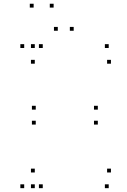

<svg xmlns="http://www.w3.org/2000/svg" viewBox="-20 -970 660 1000"><path d="M202.7 -720V-740H182.7V-720ZM106 -720V-740H86V-720ZM106 10V-10H86V10ZM202.7 10V-10H182.7V10ZM161.2 -71.7V-91.7H141.2V-71.7ZM161.2 10V-10H141.2V10ZM546.2 10V-10H526.2V10ZM557.8 -71.7V-91.7H537.8V-71.7ZM166.2 -399V-419H146.2V-399ZM166.2 -321.2V-341.2H146.2V-321.2ZM489.5 -321.2V-341.2H469.5V-321.2ZM489.5 -399V-419H469.5V-399ZM546.2 -720V-740H526.2V-720ZM161.2 -720V-740H141.2V-720ZM161.2 -638.3V-658.3H141.2V-638.3ZM557.8 -638.3V-658.3H537.8V-638.3ZM259.3 -930.5V-950.5H239.3V-930.5ZM155.2 -930.5V-950.5H135.2V-930.5ZM281 -809.8V-829.8H261V-809.8ZM363.8 -809.8V-829.8H343.8V-809.8Z"/></svg>

Font: Monaspace Argon Dots Var
Style: Regular
Weight: 400
Designer: Riley Cran and the Lettermatic Team
Version: Version 1.100 (Monaspace Argon Dots)